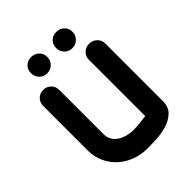

<svg xmlns="http://www.w3.org/2000/svg" viewBox="-208 -834 955 955"><g transform="rotate(-45 270.0 -356.5)"><path d="M121 -665Q121 -690 137 -706Q153 -722 178 -722Q203 -722 219.5 -706Q236 -690 236 -665Q236 -642 219.5 -625Q203 -608 178 -608Q153 -608 137 -625Q121 -642 121 -665ZM298 -665Q298 -690 314 -706Q330 -722 355 -722Q380 -722 396.5 -706Q413 -690 413 -665Q413 -642 396.5 -625Q380 -608 355 -608Q330 -608 314 -625Q298 -642 298 -665ZM372 -509Q372 -532 388 -548.5Q404 -565 429 -565Q454 -565 470.5 -548.5Q487 -532 487 -509V-105Q487 -62 462.5 -39Q438 -16 403.5 -5.5Q369 5 331.5 7Q294 9 267 9Q223 9 183.5 -5.5Q144 -20 114 -47Q84 -74 66.5 -111.5Q49 -149 49 -195V-506Q49 -532 65 -548Q81 -564 106 -564Q129 -564 145.5 -548Q162 -532 162 -506V-195Q162 -172 172.5 -155Q183 -138 200.5 -127Q218 -116 239.5 -110.5Q261 -105 283 -105Q305 -105 330 -108L372 -113Z"/></g></svg>

Font: VDS
Style: Bold
Weight: 700
Designer: artmaker
Foundry: artmaker
Version: Version 1.000 2009 initial release